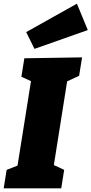

<svg xmlns="http://www.w3.org/2000/svg" viewBox="-32 -1021 496 1041"><path d="M397 -610 332 -580 260 -126 316 -100 300 0H-12L4 -100L63 -123L136 -581L84 -605L100 -705L413 -710ZM155 -756 110 -847 385 -1001 444 -858Z"/></svg>

Font: Bitter Black
Style: Italic
Weight: 900
Italic angle: -9°
Designer: Sol Matas, and Bitter project Authors
Foundry: Sol Matas
Version: Version 2.001